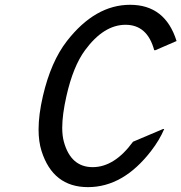

<svg xmlns="http://www.w3.org/2000/svg" viewBox="-20 -767 753 797"><path d="M661.6 -231.4Q642.1 -185.5 607.4 -140.6Q491.7 9.8 345.2 9.8Q199.7 9.8 152.3 -140.6Q140.1 -179.2 140.1 -229.5Q140.1 -291 158.2 -368.7Q191.4 -511.2 257.8 -596.7Q375 -747.1 520 -747.1Q666 -747.1 712.9 -596.7L625 -558.6H620.1Q591.8 -664.1 501 -664.1Q410.6 -664.1 333 -558.6Q283.7 -491.7 255.9 -368.7Q238.3 -291 238.3 -236.8Q238.3 -203.6 245.1 -178.7Q273.9 -73.2 364.7 -73.2Q455.1 -73.2 532.2 -178.7L656.7 -231.4Z"/></svg>

Font: Nova Script
Style: Regular
Weight: 400
Italic angle: -13°
Version: Version 2.001